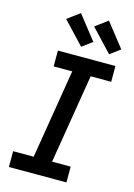

<svg xmlns="http://www.w3.org/2000/svg" viewBox="-143 -1055 786 1128"><g transform="rotate(15 250.0 -491.5)"><path d="M379 0H29V-96H154L243 -639H130V-735H480V-639H355L266 -96H379ZM426 -792 299 -927 374 -983 488 -838ZM256 -792 129 -927 204 -983 318 -838Z"/></g></svg>

Font: Iosevka Term Curly Oblique
Style: Bold
Weight: 700
Italic angle: -9°
Designer: Belleve Invis
Foundry: Belleve Invis
Version: Version 32.3.0